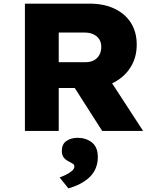

<svg xmlns="http://www.w3.org/2000/svg" viewBox="-20 -720 871 1056"><path d="M117 0V-700H472Q552 -700 610.5 -672Q669 -644 700.5 -593.5Q732 -543 732 -475Q732 -405 699 -351.5Q666 -298 607.5 -267Q549 -236 476 -236H303V0ZM542 0 340 -316 545 -341 767 0ZM303 -378H451Q477 -378 496 -388Q515 -398 526 -417Q537 -436 537 -462Q537 -487 525.5 -504.5Q514 -522 493.5 -531.5Q473 -541 444 -541H303ZM356 316 308 256Q322 251 341 242Q360 233 374.5 221Q389 209 389 196Q389 186 382 181.5Q375 177 362 170Q341 160 330.5 146.5Q320 133 320 110Q320 73 345 55.5Q370 38 407 38Q453 38 485.5 63.5Q518 89 518 144Q518 177 506.5 205Q495 233 473 254Q451 275 421.5 290.5Q392 306 356 316Z"/></svg>

Font: Lexend Exa ExtraBold
Style: Regular
Weight: 800
Designer: Bonnie Shaver-Troup, Thomas Jockin
Foundry: Lexend
Version: Version 1.007